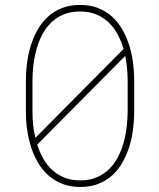

<svg xmlns="http://www.w3.org/2000/svg" viewBox="-20 -741 640 771"><path d="M519 -290Q518.6 -255.4 513.9 -219.7Q509.3 -184.1 498.8 -150.9Q488.3 -117.7 471.7 -88.4Q455.1 -59.1 431.2 -37.4Q407.2 -15.6 375.2 -2.9Q343.3 9.8 302.2 9.8Q261.7 9.8 229.7 -2.9Q197.8 -15.6 173.6 -37.4Q149.4 -59.1 132.3 -88.4Q115.2 -117.7 104.7 -150.9Q94.2 -184.1 89.1 -219.7Q84 -255.4 84 -290V-420.9Q84 -455.1 88.9 -490.7Q93.8 -526.4 104.2 -559.8Q114.7 -593.3 131.6 -622.6Q148.4 -651.9 172.4 -673.8Q196.3 -695.8 228.3 -708.5Q260.3 -721.2 301.3 -721.2Q342.3 -721.2 374.3 -708.5Q406.2 -695.8 430.2 -674.1Q454.1 -652.3 470.9 -623Q487.8 -593.8 498.5 -560.3Q509.3 -526.9 513.9 -491.2Q518.6 -455.6 519 -420.9ZM110.4 -291Q110.4 -265.6 113 -239.5Q115.7 -213.4 122.1 -187.5L476.1 -544.4Q467.3 -575.2 452.6 -602.5Q438 -629.9 416.7 -650.4Q395.5 -670.9 366.9 -682.9Q338.4 -694.8 301.3 -694.8Q264.2 -694.8 235.8 -683.1Q207.5 -671.4 186.3 -651.1Q165 -630.9 150.6 -603.8Q136.2 -576.7 127.4 -546.1Q118.7 -515.6 114.5 -483.4Q110.4 -451.2 110.4 -420.9ZM492.7 -420.9Q492.2 -444.3 490 -468.5Q487.8 -492.7 482.9 -516.6L129.4 -160.2Q138.7 -130.9 153.3 -104.7Q168 -78.6 189 -59.1Q210 -39.6 238 -28.1Q266.1 -16.6 302.2 -16.6Q338.9 -16.6 367.4 -28.6Q396 -40.5 417 -60.8Q438 -81.1 452.4 -108.2Q466.8 -135.3 475.6 -165.8Q484.4 -196.3 488.3 -228.5Q492.2 -260.7 492.7 -291Z"/></svg>

Font: Roboto Mono Thin
Style: Regular
Weight: 250
Designer: Google
Version: Version 2.000985; 2015; ttfautohint (v1.3)